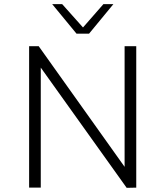

<svg xmlns="http://www.w3.org/2000/svg" viewBox="-20 -902 795 923"><path d="M120 0ZM635 -680V0L589 1L176 -577V0H120V-680H166L579 -100V-680ZM525 -882 408 -740H348L231 -882H279L379 -770L477 -882Z"/></svg>

Font: Martel Sans ExtraLight
Style: Regular
Weight: 275
Designer: Dan Reynolds and Mathieu Réguer
Foundry: Dan Reynolds and Mathieu Réguer
Version: Version 1.002; ttfautohint (v1.1) -l 5 -r 5 -G 72 -x 0 -D la